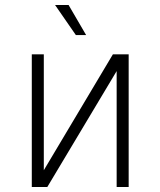

<svg xmlns="http://www.w3.org/2000/svg" viewBox="-20 -747 640 767"><path d="M107 0V-530H155V-67L431 -530H494V0H446V-463L169 0ZM283 -607 200 -727H254L324 -607Z"/></svg>

Font: Geist Mono ExtraLight
Style: Regular
Weight: 200
Monospace: yes
Designer: Basement.studio, Andrés Briganti, Mateo Zaragoza
Foundry: Basement.studio, Vercel, Andrés Briganti, Guido Ferreyra, Mateo Zaragoza
Version: Version 1.500; ttfautohint (v1.8.4.7-5d5b)